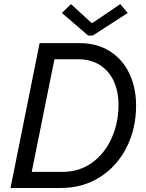

<svg xmlns="http://www.w3.org/2000/svg" viewBox="-20 -934 723 954"><path d="M176.8 -719.7H376Q462.4 -719.7 525.9 -679.4Q589.4 -639.2 622.8 -568.6Q656.2 -498 656.2 -409.7Q656.2 -295.9 609.4 -202.4Q562.5 -108.9 477.3 -54.4Q392.1 0 282.2 0H32.2ZM568.8 -412.6Q568.8 -479.5 545.2 -530.8Q521.5 -582 476.3 -610.8Q431.2 -639.6 369.1 -639.6H250.5L137.7 -80.1H292Q374.5 -80.1 437.5 -125.7Q500.5 -171.4 534.7 -247.6Q568.8 -323.7 568.8 -412.6ZM287.6 -869.6 332.5 -913.6 434.6 -820.3H439.9L577.6 -913.6L614.7 -869.6L440.9 -757.3H418Z"/></svg>

Font: Reddit Sans Chocolate
Style: Italic
Weight: 400
Italic angle: -11.25°
Designer: Stephen Hutchings
Version: Version 1.013